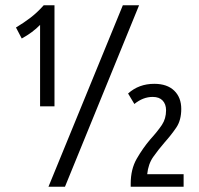

<svg xmlns="http://www.w3.org/2000/svg" viewBox="-20 -713 759 733"><path d="M133 -307V-618Q105 -589 63 -566L41 -608Q71 -626 96.5 -645.5Q122 -665 147 -693H188V-307ZM165 0 449 -693H511L228 0ZM479 0V-12Q479 -67 502 -107Q525 -147 553 -180Q582 -212 598 -236Q614 -260 614 -292Q614 -315 601 -329Q588 -343 563 -343Q526 -343 493 -316L469 -356Q510 -393 569 -393Q618 -393 645 -367Q672 -341 672 -297Q672 -254 653 -226Q634 -198 609 -170Q584 -141 565 -114Q546 -87 542 -48H681V0Z"/></svg>

Font: Ubuntu Sans Condensed
Style: Regular
Weight: 400
Width: 3
Designer: Dalton Maag Ltd
Foundry: Dalton Maag Ltd
Version: Version 1.006; ttfautohint (v1.8.4.7-5d5b)